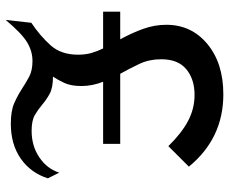

<svg xmlns="http://www.w3.org/2000/svg" viewBox="-85 -675 804 674"><g transform="rotate(90 317.0 -338.0)"><path d="M21 -358H118Q95 -400 81 -439.5Q67 -479 67 -520Q67 -608 134.5 -664Q202 -720 311 -720Q466 -720 565 -599L493 -527Q447 -574 404 -596.5Q361 -619 313 -619Q258 -619 223 -590Q188 -561 188 -502Q188 -460 204 -426Q220 -392 239 -358H485V-298H267Q282 -260 282 -222Q282 -185 271 -161.5Q260 -138 249 -122Q288 -122 309 -110.5Q330 -99 347 -84.5Q364 -70 383.5 -58.5Q403 -47 439 -47Q493 -47 533 -74.5Q573 -102 586 -144L606 -104Q587 -44 537 -9Q487 26 414 26Q369 26 342 14Q315 2 293.5 -12Q272 -26 250 -38Q228 -50 194 -50Q160 -50 129 -31.5Q98 -13 50 44L60 -46Q105 -76 138.5 -113Q172 -150 172 -210Q172 -236 166 -257Q160 -278 150 -298H21Z"/></g></svg>

Font: Moderustic Med
Style: Regular
Weight: 500
Designer: Tural Alisoy
Foundry: TAFT Foundry
Version: Version 2.110